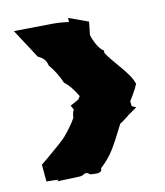

<svg xmlns="http://www.w3.org/2000/svg" viewBox="-67 -682 568 659"><g transform="rotate(-10 216.5 -352.0)"><path d="M235.8 -93.3Q235.8 -79.6 203.1 -82.5Q197.3 -83 196.8 -83L186.5 -89.4H177.7Q168 -82 158 -82Q147.9 -82 80.6 -79.1Q83 -82.5 85.4 -84H83Q69.8 -85 43.5 -85L38.1 -144.5L63 -165Q117.7 -210.9 130.4 -225.6Q157.2 -257.3 172.4 -284.2Q172.4 -299.8 178.7 -312.5L170.4 -326.7L201.2 -343.8L201.7 -346.7Q206.1 -351.6 207 -353.5Q185.1 -391.1 161.6 -408.7Q146 -445.3 120.1 -476.1Q115.2 -501.5 88.9 -511.7L22.9 -612.8L157.2 -614.7Q189.5 -614.7 215.3 -610.4L214.4 -610.8V-625L282.7 -600.1L277.8 -554.2Q282.7 -536.6 293.5 -518.3Q304.2 -500 316.4 -493.2L315.4 -488.3Q315.4 -481.4 353.5 -437.3Q391.6 -393.1 398.9 -376L404.8 -362.3Q397.5 -344.2 387.2 -327.4Q377 -310.5 374.5 -306.2L376.5 -289.1L391.1 -282.2L356 -257.8H357.4Q354 -255.4 348.1 -251Q335.4 -240.7 327.6 -236.8Q299.3 -179.7 281.7 -151.4Q264.2 -123 235.8 -97.2Z"/></g></svg>

Font: Butcherman Caps
Style: Regular
Weight: 400
Version: Version 001.003